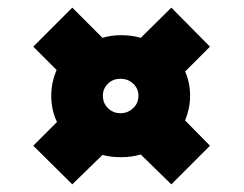

<svg xmlns="http://www.w3.org/2000/svg" viewBox="-20 -566 637 502"><path d="M67 -444 169 -546 248 -467Q270 -474 296 -474Q325 -474 348 -467L428 -546L529 -444L464 -379Q477 -350 477 -316Q477 -298 473.5 -282Q470 -266 464 -251L529 -185L428 -84L348 -162Q324 -155 296 -155Q283 -155 270.5 -156.5Q258 -158 248 -161L169 -84L67 -185L129 -247Q114 -278 114 -316Q114 -350 128 -383ZM295 -270Q314 -270 328 -283Q342 -296 342 -316Q342 -334 328.5 -347Q315 -360 295 -360Q275 -360 262 -347Q249 -334 249 -316Q249 -296 262.5 -283Q276 -270 295 -270Z"/></svg>

Font: Georama ExtraExtended ExtraBold
Style: Regular
Weight: 800
Width: 8
Designer: Jean-Baptiste Levee
Foundry: Production Type
Version: Version 1.000